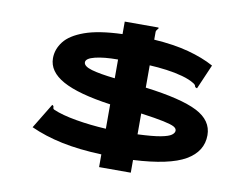

<svg xmlns="http://www.w3.org/2000/svg" viewBox="-76 -756 1152 907"><g transform="rotate(10 500.0 -302.0)"><path d="M452 47V-14Q344 -18 261 -35.5Q178 -53 110 -84L183 -204Q191 -201 190.5 -193.5Q190 -186 197 -183Q238 -165 307.5 -153Q377 -141 452 -137V-254Q296 -276 222 -317Q148 -358 148 -422Q148 -465 176.5 -502Q205 -539 271.5 -563Q338 -587 452 -591V-651H613Q615 -650 615 -648Q615 -646 610.5 -641.5Q606 -637 604 -630V-591Q699 -585 770 -566Q841 -547 894 -518L843 -400Q833 -402 832 -408.5Q831 -415 821 -421Q799 -435 763 -445Q727 -455 685.5 -460.5Q644 -466 604 -468V-361Q777 -339 853.5 -300Q930 -261 930 -190Q930 -112 853.5 -67.5Q777 -23 604 -14V47ZM452 -379V-469Q385 -469 342.5 -458.5Q300 -448 300 -429Q300 -410 339.5 -398.5Q379 -387 452 -379ZM604 -137Q676 -140 713.5 -147Q751 -154 764.5 -164Q778 -174 778 -185Q778 -196 764.5 -203.5Q751 -211 713.5 -219Q676 -227 604 -237Z"/></g></svg>

Font: Inconsolata UltraExpanded Black
Style: Regular
Weight: 900
Width: 9
Monospace: yes
Designer: Raph Levien, Cyreal, Brenton Simpson
Foundry: Raph Levien, Cyreal, Google
Version: Version 3.001; ttfautohint (v1.8.2.53-6de2)